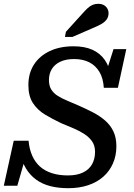

<svg xmlns="http://www.w3.org/2000/svg" viewBox="-38 -971 703 1008"><path d="M320 17Q268 17 225.5 6Q183 -5 151 -28.5Q119 -52 98 -87Q77 -122 68 -169Q71 -173 78.5 -174Q86 -175 92.5 -172Q99 -169 100 -160L53 4H-18L34 -232H112Q116 -188 131 -154Q146 -120 171.5 -97Q197 -74 234 -62Q271 -50 318 -50Q366 -50 398 -65.5Q430 -81 445.5 -109Q461 -137 461 -174Q461 -206 446 -228Q431 -250 406 -266.5Q381 -283 349.5 -296.5Q318 -310 284 -324Q237 -346 197.5 -370Q158 -394 134.5 -430.5Q111 -467 111 -524Q111 -586 140 -631.5Q169 -677 222.5 -702.5Q276 -728 348 -728Q406 -728 446.5 -710Q487 -692 512 -656.5Q537 -621 545 -567Q542 -562 535 -561.5Q528 -561 522.5 -565Q517 -569 515 -578L558 -713H625L581 -510H507Q504 -560 484 -593.5Q464 -627 430.5 -644Q397 -661 351 -661Q308 -661 278.5 -647Q249 -633 234 -608.5Q219 -584 219 -551Q219 -520 231.5 -500.5Q244 -481 265.5 -467.5Q287 -454 316 -442Q345 -430 379 -415Q415 -399 450 -381Q485 -363 513 -339Q541 -315 557 -282Q573 -249 573 -203Q573 -154 555 -113Q537 -72 504 -43Q471 -14 424.5 1.5Q378 17 320 17ZM395 -900Q410 -917 422.5 -928.5Q435 -940 448.5 -945.5Q462 -951 478 -951Q503 -951 517.5 -936.5Q532 -922 532 -902Q532 -883 522 -869Q512 -855 493.5 -844.5Q475 -834 448 -823L342 -777H303L308 -804Z"/></svg>

Font: Roboto Serif 20pt Medium
Style: Italic
Weight: 500
Italic angle: -10°
Version: Version 1.008